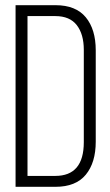

<svg xmlns="http://www.w3.org/2000/svg" viewBox="-20 -720 425 740"><path d="M40 -700H194Q272 -700 310.5 -653.5Q349 -607 349 -526V-174Q349 -93 310.5 -46.5Q272 0 194 0H40ZM86 -42H193Q303 -42 303 -172V-528Q303 -588 276 -623Q249 -658 193 -658H86Z"/></svg>

Font: Bebas Neue Book
Style: Regular
Weight: 400
Designer: Ryoichi Tsunekawa
Foundry: Ryoichi Tsunekawa
Version: Version 001.003